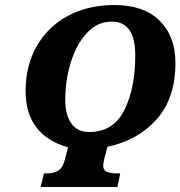

<svg xmlns="http://www.w3.org/2000/svg" viewBox="-20 -745 719 765"><path d="M155 -54H165Q194 -54 212.5 -65.5Q231 -77 239 -111L251 -158Q82 -206 82 -383Q82 -484 126.5 -561.5Q171 -639 251 -682Q331 -725 436 -725Q553 -725 616 -662.5Q679 -600 679 -495Q679 -354 604.5 -270Q530 -186 408 -160L396 -114Q391 -92 391 -86Q391 -67 405.5 -60.5Q420 -54 449 -54H459L448 0H142ZM519 -525Q519 -659 425 -659Q369 -659 327 -614.5Q285 -570 262.5 -498Q240 -426 240 -346Q240 -288 264 -253.5Q288 -219 336 -219Q432 -219 475.5 -306.5Q519 -394 519 -525Z"/></svg>

Font: Noto Serif CondExtraBold
Style: Italic
Weight: 800
Width: 3
Italic angle: -12°
Designer: Monotype Design Team
Foundry: Monotype Imaging Inc.
Version: Version 1.001